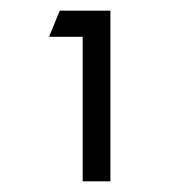

<svg xmlns="http://www.w3.org/2000/svg" viewBox="-20 -661 336 360"><path d="M187 -321H135V-592H72L92 -641H187Z"/></svg>

Font: Roundo
Style: Regular
Weight: 400
Designer: Namrata Goyal (Gurmukhi), Shiva Nallaperumal (Latin)
Foundry: Indian Type Foundry
Version: Version 1.000;PS 1.0;hotconv 1.0.88;makeotf.lib2.5.647800